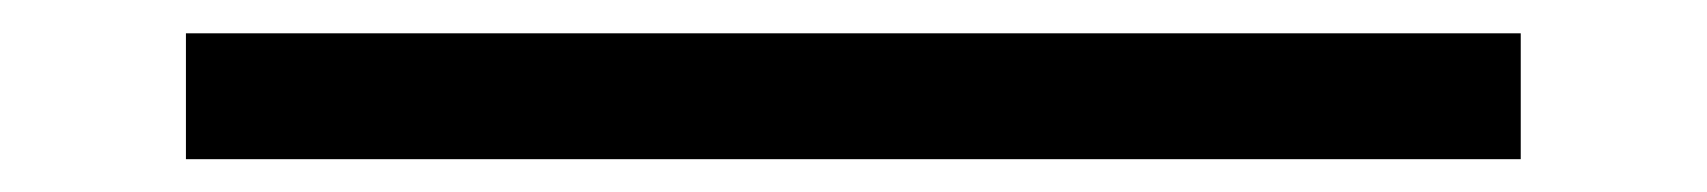

<svg xmlns="http://www.w3.org/2000/svg" viewBox="-20 -419 1040 117"><path d="M93.3 -322V-398.7H906.7V-322Z"/></svg>

Font: M PLUS 1 Thin
Style: Regular
Weight: 100
Designer: Coji Morishita
Foundry: UNDERFOREST DESIGN
Version: Version 1.001